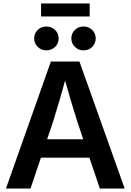

<svg xmlns="http://www.w3.org/2000/svg" viewBox="-20 -1080 748 1100"><path d="M14.2 0 271.5 -727.5H435.1L694.3 0H551.8L423.8 -380.4Q404.8 -439.9 383.8 -510.7Q362.8 -581.5 336.9 -675.3H369.1Q343.3 -581.1 322.5 -510.3Q301.8 -439.5 283.2 -380.4L154.8 0ZM165.5 -176.8V-282.2H543V-176.8ZM458.5 -791.5Q429.2 -791.5 408.9 -811.5Q388.7 -831.5 388.7 -859.9Q388.7 -888.7 408.9 -908.4Q429.2 -928.2 458.5 -928.2Q488.3 -928.2 508.3 -908.4Q528.3 -888.7 528.3 -859.9Q528.3 -831.1 508.3 -811.3Q488.3 -791.5 458.5 -791.5ZM245.6 -791.5Q216.3 -791.5 196 -811.5Q175.8 -831.5 175.8 -859.9Q175.8 -888.7 196 -908.4Q216.3 -928.2 245.6 -928.2Q275.4 -928.2 295.7 -908.4Q315.9 -888.7 315.9 -859.9Q315.9 -831.1 295.7 -811.3Q275.4 -791.5 245.6 -791.5ZM493.7 -1060.1V-985.8H215.3V-1060.1Z"/></svg>

Font: Inter 24pt SemiBold
Style: Regular
Weight: 600
Designer: Rasmus Andersson
Foundry: rsms
Version: Version 4.001;git-66647c0bb